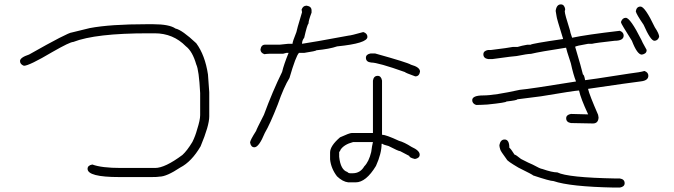

<svg xmlns="http://www.w3.org/2000/svg" viewBox="-20 -678 3040 866"><path d="M642.6 -568.8H669.9Q743.7 -568.8 771.5 -549.3Q801.3 -543 865.2 -482.9Q904.8 -429.2 918 -342.3Q918 -335.4 923.8 -262.2V-152.8Q923.8 -111.3 884.8 -18.1Q844.2 51.3 793 77.6Q731.4 118.7 699.2 118.7Q691.4 120.6 664.1 120.6H517.6Q375 120.6 375 83.5Q375 67.9 396.5 64Q438 79.6 525.4 79.6H679.7Q724.1 79.6 802.7 21Q823.7 2 847.7 -37.6Q861.3 -64.9 869.1 -94.2Q882.8 -136.7 882.8 -158.7V-258.3Q877.4 -362.8 865.2 -387.2Q848.1 -446.8 818.4 -469.2Q761.2 -527.8 677.7 -527.8H648.4Q410.6 -527.8 310.5 -488.8Q295.4 -488.8 216.8 -443.8Q111.3 -381.3 87.9 -381.3Q70.3 -387.7 70.3 -402.8Q70.3 -418.5 111.3 -432.1Q287.1 -531.7 304.7 -531.7L384.8 -551.3Q477.5 -568.8 642.6 -568.8Z M1361.8 -652.3H1363.8Q1385.3 -648.9 1385.3 -630.9V-621.1Q1371.6 -585.4 1371.6 -572.3Q1365.2 -565.9 1352.1 -507.8Q1342.3 -495.6 1342.3 -480.5Q1384.3 -486.3 1553.2 -517.6Q1562 -517.6 1617.7 -533.2H1619.6Q1637.2 -526.9 1637.2 -511.7Q1637.2 -482.4 1500.5 -468.8Q1466.8 -457 1406.7 -451.2Q1406.7 -447.8 1352.1 -439.5H1328.6Q1314.5 -425.8 1285.6 -326.2Q1260.3 -285.6 1232.9 -207Q1197.8 -117.7 1174.3 -78.1Q1147.9 -13.7 1127.4 -13.7Q1111.8 -13.7 1107.9 -35.2Q1107.9 -44.9 1135.3 -87.9Q1135.3 -91.8 1170.4 -160.2Q1210 -267.6 1252.4 -353.5Q1260.3 -387.2 1281.7 -439.5H1272Q1270 -439.5 1256.3 -435.5H1193.8Q1185.5 -435.5 1172.4 -433.6Q1154.8 -439.9 1154.8 -455.1Q1158.2 -476.6 1176.3 -476.6H1242.7Q1246.6 -476.6 1279.8 -480.5H1299.3Q1299.3 -489.7 1316.9 -533.2Q1316.9 -538.6 1342.3 -623L1340.3 -634.8Q1346.7 -652.3 1361.8 -652.3ZM1651.9 -437H1671.4Q1818.8 -396 1833.5 -386.2Q1874.5 -375 1874.5 -355Q1871.1 -333.5 1853 -333.5Q1808.1 -349.6 1806.2 -353Q1685.5 -396 1653.8 -396Q1630.4 -398.4 1630.4 -417.5Q1630.4 -433.1 1651.9 -437ZM1683.6 -335.9Q1699.2 -335.9 1703.1 -314.5V-70.3Q1720.7 -70.3 1779.3 -43Q1803.2 -36.6 1835.9 -15.6Q1873 1 1873 19.5Q1873 35.2 1851.6 39.1Q1826.2 33.2 1826.2 25.4L1785.2 3.9Q1777.3 3.9 1732.4 -19.5Q1709.5 -24.9 1705.1 -29.3H1701.2Q1701.2 14.2 1675.8 70.3Q1630.9 144.5 1584 144.5H1550.8Q1525.4 141.6 1500 117.2Q1473.1 82 1468.8 41V9.8Q1468.8 -20 1513.7 -58.6Q1556.2 -78.1 1566.4 -78.1H1662.1V-314.5Q1665.5 -335.9 1683.6 -335.9ZM1509.8 7.8V29.3Q1516.1 88.4 1546.9 97.7Q1551.3 103.5 1560.5 103.5H1570.3Q1605 103.5 1623 72.3Q1643.6 51.8 1654.3 7.8Q1658.2 -22.5 1662.1 -37.1H1572.3Q1531.2 -26.4 1515.6 -2Q1515.6 1.5 1509.8 7.8Z M2869.1 -648.4Q2889.2 -648.4 2933.6 -554.7Q2953.1 -525.9 2953.1 -511.7Q2946.8 -494.1 2931.6 -494.1Q2914.6 -494.1 2882.8 -566.4Q2849.6 -614.7 2847.7 -627Q2851.1 -648.4 2869.1 -648.4ZM2802.7 -597.7Q2822.8 -597.7 2873 -498Q2873 -495.1 2896.5 -453.1V-451.2Q2896.5 -435.5 2875 -431.6Q2854 -431.6 2830.1 -494.1Q2781.2 -571.3 2781.2 -576.2V-580.1Q2787.6 -597.7 2802.7 -597.7ZM2509.8 -658.2Q2525.4 -658.2 2529.3 -636.7L2527.3 -627Q2527.3 -614.3 2550.8 -541Q2550.8 -535.2 2560.5 -507.8Q2624 -521.5 2775.4 -539.1Q2793 -532.7 2793 -517.6Q2793 -494.1 2752 -494.1Q2664.6 -484.4 2650.4 -480.5H2632.8Q2575.2 -470.7 2574.2 -466.8Q2603.5 -368.2 2609.4 -341.8Q2614.7 -341.8 2619.1 -316.4Q2627.4 -316.4 2818.4 -346.2Q2867.7 -352.1 2886.7 -357.9Q2904.3 -351.6 2904.3 -336.4Q2904.3 -314.9 2871.1 -311Q2822.8 -305.2 2632.8 -277.3V-275.4Q2638.7 -249.5 2677.7 -160.2L2679.7 -148.4V-146.5Q2677.7 -121.1 2654.3 -121.1L2555.2 -123Q2533.7 -126.5 2533.7 -144.5Q2533.7 -160.2 2555.2 -164.1L2632.8 -162.1Q2599.1 -234.4 2591.8 -269.5H2587.9Q2574.7 -269.5 2420.4 -243.7L2313 -230Q2313 -225.6 2264.2 -220.2Q2264.2 -215.3 2178.2 -206.5Q2145.5 -204.6 2127.4 -204.6Q2109.9 -210.9 2109.9 -226.1Q2109.9 -247.6 2160.6 -247.6Q2209.5 -247.6 2324.7 -272.9Q2371.6 -276.9 2578.1 -310.5Q2566.4 -339.4 2554.7 -392.6Q2533.2 -458 2533.2 -462.9Q2414.6 -444.8 2375 -435.1Q2358.9 -435.1 2310.5 -425.3Q2300.3 -425.3 2201.2 -411.6H2181.6Q2160.2 -415 2160.2 -433.1Q2160.2 -448.7 2181.6 -452.6H2195.3Q2274.9 -462.4 2293 -466.3H2314.5Q2333.5 -472.2 2357.4 -476.1H2373Q2377 -481.4 2519.5 -502V-503.9Q2490.2 -597.2 2490.2 -605.5Q2490.2 -609.4 2486.3 -628.9Q2490.2 -658.2 2509.8 -658.2ZM2255.9 -48.8Q2277.3 -48.8 2277.3 -11.7Q2284.2 -7.3 2300.8 19.5Q2306.2 19.5 2330.1 39.1Q2367.7 58.6 2382.8 64.5Q2418 84 2425.8 84Q2470.2 99.6 2494.1 99.6Q2540.5 123 2756.3 127H2775.9Q2797.4 130.4 2797.4 148.4Q2797.4 164.1 2775.9 168H2750.5Q2550.8 164.1 2476.6 138.7Q2460.4 138.7 2384.8 113.3Q2384.8 110.8 2318.4 78.1Q2267.6 48.3 2265.6 41Q2237.3 2.9 2236.3 -3.9Q2232.4 -16.1 2232.4 -23.4Q2237.3 -48.8 2255.9 -48.8Z"/></svg>

Font: CEF Fonts CJK Mono
Style: Regular
Weight: 400
Designer: PartyBoss (派对大魔王)
Version: Release 2.25